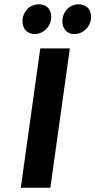

<svg xmlns="http://www.w3.org/2000/svg" viewBox="-20 -876 445 896"><path d="M306 -650 215 0H77L168 -650ZM299 -839Q321 -856 347 -856Q372 -856 391 -839Q405 -820 405 -798Q405 -761 376 -735Q354 -717 327 -717Q300 -717 285 -735Q271 -752 271 -776Q271 -813 299 -839ZM113 -839Q135 -856 162 -856Q188 -856 205 -839Q219 -820 219 -798Q219 -761 190 -735Q168 -717 142 -717Q116 -717 99 -735Q85 -752 85 -776Q85 -813 113 -839Z"/></svg>

Font: Arsenal
Style: Bold Italic
Weight: 700
Italic angle: -9°
Designer: Andrij Shevchenko
Foundry: Stairsfor.com
Version: Version 1.000